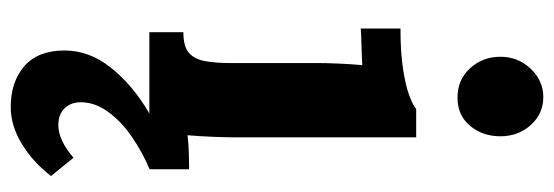

<svg xmlns="http://www.w3.org/2000/svg" viewBox="-366 -428 1058 367"><g transform="rotate(90 163.5 -244.0)"><path d="M184 265Q136 265 106 239Q76 213 76 162Q76 115 108.5 74Q141 33 193 2Q245 -29 302 -46V0Q271 13 241 33.5Q211 54 192.5 80Q174 106 175 134Q176 152 187.5 163Q199 174 219 174Q233 174 249 166.5Q265 159 281 145L316 188Q290 222 255 243.5Q220 265 184 265ZM41 -65Q69 -65 81 -76Q93 -87 96.5 -107.5Q100 -128 100 -154V-320Q100 -338 101 -361.5Q102 -385 104 -407Q88 -406 66.5 -405.5Q45 -405 34 -404V-480Q80 -480 112 -485Q144 -490 162.5 -497Q181 -504 188 -510H242V-161Q242 -147 241 -121.5Q240 -96 238 -73Q254 -75 273.5 -75.5Q293 -76 303 -76V0H41ZM166 -589Q132 -589 110 -613Q88 -637 88 -671Q88 -705 111 -729Q134 -753 165 -753Q197 -753 218.5 -729Q240 -705 240 -671Q240 -637 220 -613Q200 -589 166 -589Z"/></g></svg>

Font: Lora
Style: Weight 700
Weight: 700
Designer: Olga Karpushina, Alexei Vanyashin (Cyrillic)
Foundry: Cyreal
Version: Version 3.001